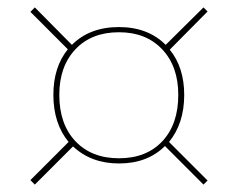

<svg xmlns="http://www.w3.org/2000/svg" viewBox="-20 -589 642 518"><path d="M436 -206 540 -102 529 -91 425 -195Q378 -148 301 -148Q226 -148 177 -194L74 -91L62 -103L165 -206Q124 -256 124 -333Q124 -408 163 -456L62 -557L74 -569L174 -468Q222 -516 301 -516Q379 -516 427 -468L529 -569L540 -558L438 -455Q477 -407 477 -333Q477 -256 436 -206ZM461 -333Q461 -410 417.5 -456Q374 -502 301 -502Q227 -502 183.5 -456Q140 -410 140 -333Q140 -254 183.5 -208Q227 -162 301 -162Q375 -162 418 -208Q461 -254 461 -333Z"/></svg>

Font: Work Sans Hairline
Style: Regular
Weight: 400
Designer: Wei Huang
Foundry: Wei Huang
Version: Version 1.032